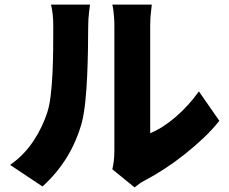

<svg xmlns="http://www.w3.org/2000/svg" viewBox="-20 -759 996 836"><path d="M641 -739Q639 -726 638 -712Q636 -698 635 -682.5Q634 -667 634 -649V-179Q688 -201 744.5 -249.5Q801 -298 846 -361L935 -233Q906 -196 867 -159Q828 -122 784.5 -87.5Q741 -53 696.5 -24Q652 5 612 26Q595 34 585.5 42Q576 50 566 57L469 -22Q473 -37 475.5 -58Q478 -79 478 -101V-650Q478 -668 476.5 -684Q475 -700 474 -712Q472 -727 469 -739ZM24 -41Q57 -64 82.5 -91Q108 -118 127.5 -148Q147 -178 161.5 -208.5Q176 -239 185 -267Q195 -296 200.5 -341.5Q206 -387 208.5 -438.5Q211 -490 211.5 -543Q212 -596 212 -641Q212 -674 209.5 -696.5Q207 -719 202 -739H372Q370 -724 368 -708Q366 -693 365 -676Q364 -659 364 -642Q364 -598 363 -541.5Q362 -485 359.5 -427.5Q357 -370 351.5 -317Q346 -264 337 -228Q292 -62 165 53Z"/></svg>

Font: Kinto Sans Black
Style: Regular
Weight: 900
Designer: Authors: Ryoko NISHIZUKA  (kana & ideographs); Paul D. Hunt (Latin, Greek & Cyrillic); Wenlong ZHANG  (bopomofo); Sandol
Foundry: Adobe Systems Incorporated, ookami Inc.
Version: Version 0.001